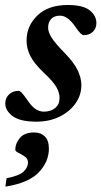

<svg xmlns="http://www.w3.org/2000/svg" viewBox="-24 -462 395 748"><path d="M48 -108Q54 -108 61 -100.5Q68 -93 84.5 -69.5Q101 -45.5 116.2 -36.2Q131.5 -27 146.5 -27Q173 -27 190.5 -40.8Q208 -54.5 208 -81Q208 -101 196 -122.2Q184 -143.5 147 -178.5Q109.5 -214 94.5 -243.2Q79.5 -272.5 79.5 -304Q79.5 -361 121.8 -401.8Q164 -442.5 240 -442.5Q299.5 -442.5 325.5 -421.8Q351.5 -401 351.5 -372Q351.5 -351 337.5 -338Q323.5 -325 302 -325Q297.5 -325 290.2 -331.5Q283 -338 269 -358.5Q239.5 -401 210 -401Q187.5 -401 175.5 -388.5Q163.5 -376 163.5 -354Q163.5 -337.5 176.5 -316.2Q189.5 -295 226.5 -257Q264 -219 278.5 -188.5Q293 -158 293 -130.5Q293 -91.5 270.2 -59.2Q247.5 -27 208 -7.5Q168.5 12 118 12Q54.5 12 25.5 -9.5Q-3.5 -31 -3.5 -59.5Q-3.5 -80 11 -94Q25.5 -108 48 -108ZM35.5 121Q35.5 97.5 53.2 75.8Q71 54 109 54Q135 54 150.8 69.8Q166.5 85.5 166.5 117Q166.5 168 127 209.5Q87.5 251 -3 265L1.5 232.5Q51.5 222.5 68.2 206.2Q85 190 85 171.5Q85 156.5 72.8 148Q60.5 139.5 48 133.5Q35.5 127.5 35.5 121Z"/></svg>

Font: Newsreader Text SemiBold
Style: Italic
Weight: 600
Italic angle: -17°
Designer: Hugues Gentile
Foundry: Production Type
Version: Version 1.001